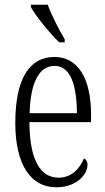

<svg xmlns="http://www.w3.org/2000/svg" viewBox="-20 -786 447 816"><path d="M232 -606H255V-619C232 -657 199 -721 183 -766H111V-756C130 -721 193 -642 232 -606ZM219 10C309 10 352 -48 352 -85C352 -100 345 -109 337 -113C319 -70 285 -31 229 -31C151 -31 106 -106 105 -267H367V-298C367 -454 311 -544 211 -544C105 -544 45 -451 45 -263C45 -89 109 10 219 10ZM307 -305H106C109 -430 144 -506 212 -506C280 -506 306 -424 307 -305Z"/></svg>

Font: Noto Serif Lao ExtraCondensed Light
Style: Regular
Weight: 300
Width: 2
Designer: Monotype Design Team
Foundry: Monotype Imaging Inc.
Version: Version 2.003